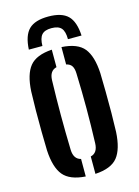

<svg xmlns="http://www.w3.org/2000/svg" viewBox="-117 -827 652 901"><g transform="rotate(-15 209.0 -377.0)"><path d="M41 -157Q40 -195 39.2 -247Q38.5 -299 39 -351.2Q39.5 -403.5 41 -443.5Q45.5 -526 77 -564.5Q108.5 -603 185 -608V-523Q150.5 -514.5 149 -469.5Q146.5 -381.5 146.5 -299.8Q146.5 -218 149 -131Q150.5 -85.5 185 -77V8Q109 3 77.2 -35.5Q45.5 -74 41 -157ZM232 8V-76.5Q266.5 -84.5 268 -131Q271 -219 271 -300.2Q271 -381.5 268 -469.5Q267.5 -493.5 259.2 -506.5Q251 -519.5 232 -523.5V-608Q309.5 -603.5 340.8 -564.5Q372 -525.5 376.5 -443.5Q377.5 -405 378.2 -353.2Q379 -301.5 378.5 -249.2Q378 -197 376.5 -157Q372 -74.5 340.8 -35.5Q309.5 3.5 232 8ZM209 -762.5Q144 -762.5 114.2 -733.2Q84.5 -704 81 -636H147Q147.5 -673.5 161.8 -689.8Q176 -706 209 -706Q242.5 -706 256.8 -689.8Q271 -673.5 271 -636H337Q333.5 -704 303.8 -733.2Q274 -762.5 209 -762.5Z"/></g></svg>

Font: Big Shoulders Stencil Display
Style: Bold
Weight: 700
Designer: Patric King
Foundry: XO Type Co
Version: Version 1.000